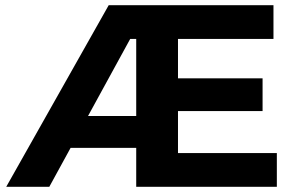

<svg xmlns="http://www.w3.org/2000/svg" viewBox="-20 -720 1131 740"><path d="M4 0 399 -700H560V-570H421L519 -638L170 0ZM210 -150 213 -273H560V-150ZM654 -418H992V-292H654ZM666 -130H1047V0H505V-700H1034V-570H666Z"/></svg>

Font: MOST Montserrat
Style: Bold
Weight: 700
Designer: Julieta Ulanovsky
Foundry: Julieta Ulanovsky
Version: Version 8.000;March 11, 2024;FontCreator 15.0.0.2926 64-bit